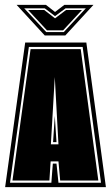

<svg xmlns="http://www.w3.org/2000/svg" viewBox="-20 -765 454 785"><path d="M1 0 83 -591H333L413 0ZM21 -18H190L196 -96H211L219 -18H393L318 -573H98ZM31 -27 105 -564H310L382 -27H226L219 -105H187L182 -27ZM188 -175H219L204 -450ZM197 -184 204 -291 211 -184ZM163 -620 48 -745H168L205 -716L243 -745H362L247 -620ZM79 -731 169 -634H241L331 -731H248L205 -699L163 -731ZM95 -724H161L205 -690L250 -724H315L238 -641H172Z"/></svg>

Font: Alumni Sans Collegiate One SC
Style: Regular
Weight: 400
Designer: Robert E. Leuschke
Foundry: Robert E. Leuschke
Version: Version 1.100